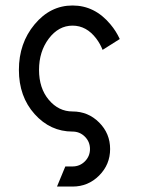

<svg xmlns="http://www.w3.org/2000/svg" viewBox="-20 -479 577 699"><path d="M122.1 -224.6Q122.1 -157.7 157.7 -115.5Q193.4 -73.2 244.1 -73.2Q300.8 -73.2 340.8 -33.2Q380.9 6.8 380.9 63.5Q380.9 120.1 340.8 160.2Q300.8 200.2 244.1 200.2H187.5L217.8 127H244.1Q270.5 127 289.1 108.4Q307.6 89.8 307.6 63.5Q307.6 37.1 289.1 18.6Q270.5 0 244.1 0Q163.1 0 106 -63.7Q48.8 -127.4 48.8 -224.6Q48.8 -321.8 106 -390.4Q163.1 -459 244.1 -459Q325.2 -459 382.3 -390.1Q402.8 -365.7 416 -336.9L353.5 -297.4Q344.7 -319.8 330.6 -338.4Q294.9 -385.7 244.1 -385.7Q193.4 -385.7 157.7 -338.6Q122.1 -291.5 122.1 -224.6Z"/></svg>

Font: Catrinity
Style: Regular
Weight: 400
Designer: Alexander Lange
Foundry: High-Logic / Made with FontCreator
Version: Version 2.090;May 20, 2024;FontCreator 15.0.0.2974 64-bit